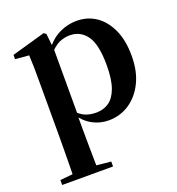

<svg xmlns="http://www.w3.org/2000/svg" viewBox="-144 -668 959 1043"><g transform="rotate(-20 335.5 -146.5)"><path d="M36.9 259.3V230.8L146 220.1H225.4L331.1 230.8V259.3ZM109.4 259.3Q110.4 217.3 110.9 174.2Q111.4 131 111.9 89.9Q112.4 48.8 112.4 13.8V-308.7Q112.4 -358.5 111.9 -393Q111.4 -427.5 109.4 -463.8L30.2 -470.7V-495.2L224.2 -550.4L237.2 -540.9L245.8 -460.8L247.1 -455V-75.6L245.4 -63V13Q245.4 47.8 245.9 89.3Q246.4 130.8 246.9 174Q247.4 217.3 248.4 259.3ZM395.1 16.2Q347 16.2 303.7 -6.7Q260.4 -29.6 224.3 -82.3H212.1L230.6 -97.8Q258.5 -67.8 285.5 -57.3Q312.6 -46.7 347.1 -46.7Q387.7 -46.7 419.3 -67.9Q450.8 -89.1 468.9 -138.2Q487 -187.4 487 -270.1Q487 -389.4 450.9 -440.1Q414.8 -490.8 352.6 -490.8Q321.3 -490.8 291.4 -477.5Q261.5 -464.2 224 -421.1L209.1 -437.5H217.5Q255.3 -497.6 306.7 -524.8Q358.1 -551.9 415.6 -551.9Q477.4 -551.9 525.9 -519.1Q574.5 -486.2 603.2 -423.5Q631.9 -360.9 631.9 -271.4Q631.9 -182.3 600 -117.9Q568.1 -53.5 514.7 -18.6Q461.3 16.2 395.1 16.2Z"/></g></svg>

Font: Noto Serif SC ExtraLight
Style: Regular
Weight: 200
Designer: Ryoko NISHIZUKA 西塚涼子 (kana & ideographs); Frank Grießhammer (Latin, Greek & Cyrillic); Wenlong ZHANG 张文龙 (bopomofo); San
Foundry: Adobe
Version: Version 2.002-H1;hotconv 1.1.0;makeotfexe 2.6.0